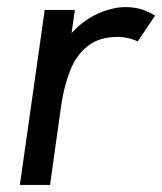

<svg xmlns="http://www.w3.org/2000/svg" viewBox="-20 -521 457 541"><path d="M36 0 106 -493H191L172 -361L147 -363Q160 -407 191.5 -438Q223 -469 261.5 -485Q300 -501 334 -501Q356 -501 376 -495.5Q396 -490 417 -477L368 -404Q357 -410 341.5 -413.5Q326 -417 312 -417Q260 -417 227.5 -391.5Q195 -366 178 -323Q161 -280 153 -228L121 0Z"/></svg>

Font: Hanken Grotesk
Style: Italic
Weight: 400
Italic angle: -8°
Designer: Alfredo Marco Pradil
Foundry: Hanken Design Co.
Version: Version 3.013